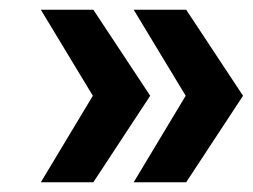

<svg xmlns="http://www.w3.org/2000/svg" viewBox="-20 -459 520 395"><path d="M64 -84H172L289 -262L172 -439H64L171 -262ZM255 -84H363L480 -262L363 -439H255L362 -262Z"/></svg>

Font: Montserrat_SPRD_medium Medium
Style: Regular
Weight: 400
Designer: Julieta Ulanovsky edited by Nelly Hempel
Foundry: Julieta Ulanovsky
Version: Version 4.000;PS 004.000;hotconv 1.0.88;makeotf.lib2.5.64775